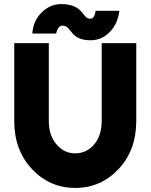

<svg xmlns="http://www.w3.org/2000/svg" viewBox="-20 -912 740 944"><path d="M50 -700V-318Q50 -174 137 -81Q224 12 350 12Q476 12 563 -81Q607 -128 628.5 -187Q650 -246 650 -318V-700H480V-318Q480 -245 443 -202Q405 -158 350 -158Q295 -158 258 -202Q220 -245 220 -318V-700ZM425 -714Q481 -714 520 -755Q559 -795 567 -859H450Q445 -820 424 -820Q409 -820 400 -831Q395 -836 390 -842.5Q385 -849 379 -856Q347 -892 281 -892Q227 -892 185 -851Q143 -810 139 -747H256Q265 -786 287 -786Q303 -786 314 -775Q319 -770 324 -763.5Q329 -757 335 -750Q363 -714 425 -714Z"/></svg>

Font: Unageo
Style: Black
Weight: 900
Designer: Richard Sepsi
Foundry: Richard Sepsi
Version: Version 2.000